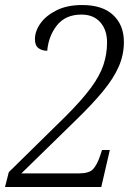

<svg xmlns="http://www.w3.org/2000/svg" viewBox="-28 -744 551 764"><path d="M-8 0 7 -59 234 -282Q297 -345 333 -393.5Q369 -442 383.5 -485.5Q398 -529 398 -575Q398 -625 371 -655.5Q344 -686 296 -686Q233 -686 199 -643.5Q165 -601 160 -542Q139 -542 125 -552.5Q111 -563 111 -588Q111 -620 133 -651Q155 -682 197 -703Q239 -724 299 -724Q380 -724 422.5 -684Q465 -644 465 -577Q465 -526 444.5 -479Q424 -432 381.5 -380.5Q339 -329 273 -265L57 -54H285Q327 -54 342.5 -71Q358 -88 370 -123L378 -147H409L375 0Z"/></svg>

Font: Noto Serif Tamil SemiCondensed Light
Style: Italic
Weight: 300
Width: 4
Italic angle: -12°
Designer: Indian Type Foundry, Tom Grace, and the Monotype Design Team
Foundry: Monotype Imaging Inc.
Version: Version 2.003; ttfautohint (v1.8.4.7-5d5b)